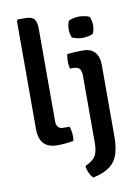

<svg xmlns="http://www.w3.org/2000/svg" viewBox="-102 -802 776 1086"><g transform="rotate(-10 286.5 -258.5)"><path d="M261.5 -87Q271 -60.5 271 -29.5Q271 -23 270.5 -16Q270 -9 268 -3.5Q249.5 -0.5 224.5 2Q199.5 4.5 177 4.5Q123.5 4.5 97.8 -23.2Q72 -51 72 -108V-729L78.5 -735.5H123Q159 -735.5 172.5 -718.5Q186 -701.5 186 -662.5V-132Q186 -110 195.8 -98.5Q205.5 -87 227 -87ZM501.5 8Q501.5 71.5 488 113Q474.5 154.5 440.5 180Q406.5 205.5 344.5 219.5Q332.5 209 323 189Q313.5 169 311 148Q340 134 356 119.8Q372 105.5 379 83.2Q386 61 386 24.5V-357Q386 -383.5 376.2 -397Q366.5 -410.5 341.5 -410.5H320Q315.5 -430 315.5 -451.5Q315.5 -461.5 316.5 -472.2Q317.5 -483 320 -494Q342 -496.5 364.2 -497.5Q386.5 -498.5 399.5 -498.5H415Q455.5 -498.5 478.5 -472.5Q501.5 -446.5 501.5 -402ZM352 -630Q352 -657 362 -678.5Q372 -684 389 -687.8Q406 -691.5 422 -691.5Q437.5 -691.5 455.5 -687.8Q473.5 -684 482 -678.5Q486.5 -668.5 489.2 -655.2Q492 -642 492 -630Q492 -603.5 482 -582Q473.5 -576.5 455.5 -572.8Q437.5 -569 422 -569Q406 -569 388.8 -572.8Q371.5 -576.5 362 -582Q352 -603.5 352 -630Z"/></g></svg>

Font: Signika Medium
Style: Regular
Weight: 500
Designer: Anna Giedry
Foundry: Anna Giedry
Version: Version 2.000